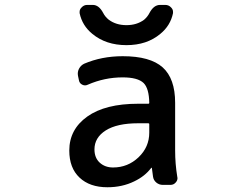

<svg xmlns="http://www.w3.org/2000/svg" viewBox="-20 -789 1040 797"><path d="M267.6 -164.1Q267.6 -252 342.3 -305.2Q417 -358.4 553.7 -358.4H595.7Q599.6 -358.4 599.6 -362.3Q598.6 -421.9 576.2 -444.3Q551.8 -467.8 489.3 -467.8Q414.1 -467.8 344.7 -437.5Q333 -431.6 321.3 -437.5Q309.6 -443.4 307.6 -456.1L303.7 -474.6Q300.8 -490.2 308.1 -503.9Q315.4 -517.6 329.1 -524.4Q402.3 -555.7 489.3 -555.7Q603.5 -555.7 655.3 -509.3Q707 -462.9 707 -362.3V-164.1Q707 -109.4 715.8 -55.7Q716.8 -52.7 716.8 -49.8Q716.8 -40 710 -32.2Q701.2 -21.5 687.5 -21.5H656.2Q640.6 -21.5 628.9 -31.2Q617.2 -41 615.2 -55.7Q612.3 -75.2 610.4 -91.8Q610.4 -92.8 609.4 -92.8Q608.4 -92.8 607.4 -91.8Q582 -57.6 537.1 -36.1Q487.3 -11.7 425.8 -11.7Q352.5 -11.7 310.1 -51.8Q267.6 -91.8 267.6 -164.1ZM599.6 -273.4Q599.6 -277.3 595.7 -277.3H553.7Q465.8 -277.3 418.9 -247.6Q372.1 -217.8 372.1 -168.9Q372.1 -133.8 394 -113.8Q416 -93.8 449.2 -93.8Q510.7 -93.8 555.2 -136.2Q599.6 -178.7 599.6 -238.3ZM310.5 -734.4Q310.5 -737.3 310.5 -740.2Q310.5 -750 318.4 -757.8Q328.1 -768.6 341.8 -768.6H365.2Q390.6 -768.6 408.2 -735.4Q416 -719.7 431.6 -707Q461.9 -684.6 504.9 -684.6Q547.9 -684.6 578.1 -707Q592.8 -719.7 600.6 -735.4Q618.2 -768.6 644.5 -768.6H666Q680.7 -768.6 690.4 -757.8Q698.2 -750 698.2 -740.2Q698.2 -737.3 698.2 -734.4Q687.5 -682.6 645.5 -648.4Q589.8 -601.6 504.9 -601.6Q419.9 -601.6 363.3 -648.4Q321.3 -682.6 310.5 -734.4Z"/></svg>

Font: Gen Jyuu Gothic L Monospace Medium
Style: Regular
Weight: 500
Designer: [Source Han Sans]
Ryoko NISHIZUKA  (kana & ideographs); Paul D. Hunt (Latin, Greek & Cyrillic); Wenlong ZHANG  (bopomofo
Version: Version 1.002.20150607